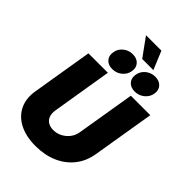

<svg xmlns="http://www.w3.org/2000/svg" viewBox="-316 -1238 1377 1377"><g transform="rotate(45 372.5 -549.5)"><path d="M319.3 11.2Q221.7 11.2 154.5 -23.7Q87.4 -58.6 57.6 -121.1Q27.8 -183.6 41.5 -265.6L117.7 -727.5H314.9L239.7 -269.5Q234.4 -235.8 243.7 -211.2Q252.9 -186.5 274.7 -173.1Q296.4 -159.7 327.6 -159.7Q364.3 -159.7 395.5 -176.3Q426.8 -192.9 447.8 -220.7Q468.8 -248.5 474.1 -282.2L547.9 -727.5H745.1L666.5 -252.9Q652.8 -170.9 605.5 -111.6Q558.1 -52.2 484.9 -20.5Q411.6 11.2 319.3 11.2ZM545.9 -768.1Q504.4 -768.1 481.7 -793.5Q459 -818.8 465.8 -858.4Q472.2 -897.5 503.4 -922.9Q534.7 -948.2 575.7 -948.2Q617.2 -948.2 640.1 -922.9Q663.1 -897.5 656.7 -858.4Q649.9 -818.8 618.4 -793.5Q586.9 -768.1 545.9 -768.1ZM317.4 -768.1Q276.4 -768.1 253.9 -793.5Q231.4 -818.8 238.3 -858.4Q244.1 -897.5 275.4 -922.9Q306.6 -948.2 347.7 -948.2Q389.6 -948.2 412.4 -922.9Q435.1 -897.5 428.7 -858.4Q421.9 -818.8 390.6 -793.5Q359.4 -768.1 317.4 -768.1ZM418.9 -971.7 317.9 -1111.3H474.1L532.2 -971.7Z"/></g></svg>

Font: Inter 28pt Black
Style: Italic
Weight: 900
Italic angle: -9.3988°
Designer: Rasmus Andersson
Foundry: rsms
Version: Version 4.001;git-66647c0bb